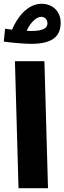

<svg xmlns="http://www.w3.org/2000/svg" viewBox="-20 -996 341 1016"><path d="M145 -764C272 -764 301 -815 301 -877C301 -937 257 -976 200 -976C124 -976 69 -901 44 -839C29 -841 16 -843 7 -844L0 -776C26 -772 102 -764 145 -764ZM198 -907C215 -907 231 -895 231 -872C231 -851 215 -832 145 -832C138 -832 130 -833 121 -833C144 -883 176 -907 198 -907ZM78 0H234L215 -672H59Z"/></svg>

Font: Noto Sans Arabic UI SmCn XBd
Style: Regular
Weight: 800
Width: 4
Designer: Monotype Design Team, Nadine Chahine and Nizar Qandah
Foundry: Monotype Imaging Inc.
Version: Version 2.010